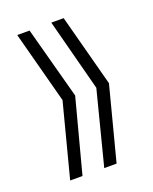

<svg xmlns="http://www.w3.org/2000/svg" viewBox="-102 -655 488 614"><g transform="rotate(-20 142.5 -348.5)"><path d="M31 -101 96 -351 31 -596H73L139 -351L73 -101ZM147 -101 211 -351 147 -596H189L254 -351L189 -101Z"/></g></svg>

Font: TypoPRO Bebas Neue
Style: Regular
Weight: 400
Designer: Ryoichi Tsunekawa
Foundry: Ryoichi Tsunekawa
Version: Version 001.003